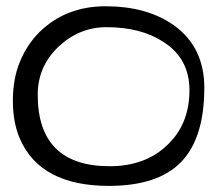

<svg xmlns="http://www.w3.org/2000/svg" viewBox="-20 -613 710 619"><path d="M44.9 -164.1Q21.5 -216.8 21.5 -288.1Q21.5 -359.4 44.4 -414.6Q67.4 -469.7 107.4 -509.8Q192.4 -592.8 320.3 -592.8Q454.1 -592.8 541 -531.2Q638.7 -460.9 638.7 -330.1Q638.7 -168 564 -90.8Q489.3 -13.7 331.1 -13.7Q111.3 -13.7 44.9 -164.1ZM101.6 -307.6Q101.6 -77.1 334 -77.1Q448.2 -77.1 519.5 -145.5Q590.8 -212.9 590.8 -322.3Q590.8 -424.8 505.9 -478.5Q433.6 -525.4 323.2 -525.4Q235.4 -525.4 168 -461.9Q101.6 -398.4 101.6 -307.6Z"/></svg>

Font: Architects Daughter
Style: Regular
Weight: 400
Designer: Kimberly Geswein
Foundry: Kimberly Geswein
Version: Version 1.002 2010